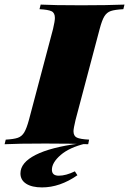

<svg xmlns="http://www.w3.org/2000/svg" viewBox="-68 -628 562 836"><path d="M252 -57Q252 -36 266.5 -29Q281 -22 320 -20L316 0Q252 -3 129 -3Q10 -3 -48 0L-43 -20Q-8 -22 9.5 -28Q27 -34 37.5 -51.5Q48 -69 58 -106L163 -502Q171 -536 171 -550Q171 -572 156.5 -579Q142 -586 104 -588L109 -608Q164 -605 286 -605Q399 -605 474 -608L469 -588Q432 -586 414.5 -580Q397 -574 386.5 -557Q376 -540 366 -502L261 -106Q252 -68 252 -57ZM158 111Q158 137 188 137Q219 137 258 118L269 135Q193 188 115 188Q71 188 46 172Q21 156 21 127Q21 80 87 46.5Q153 13 277 -3H305Q234 14 196 47Q158 80 158 111Z"/></svg>

Font: Playfair Display SC Black
Style: Italic
Weight: 900
Italic angle: -14°
Designer: Claus Eggers Sørensen
Foundry: Claus Eggers Sørensen
Version: Version 1.200; ttfautohint (v1.6)